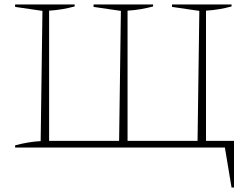

<svg xmlns="http://www.w3.org/2000/svg" viewBox="-20 -664 1120 864"><path d="M907 -30H1033V180H1022L992 0H48V-10Q108 -26 163 -29L171 -615L48 -633V-644H316V-635Q290 -628 261.5 -623Q233 -618 201 -616V-30H516L524 -615L401 -633V-644H669V-635Q643 -628 614.5 -623Q586 -618 554 -616V-30H869L877 -615L754 -633V-644H1022V-635Q996 -628 967.5 -623Q939 -618 907 -616Z"/></svg>

Font: Piazzolla Thin
Style: Regular
Weight: 100
Designer: Juan Pablo del Peral
Foundry: Huerta Tipografica
Version: Version 1.330